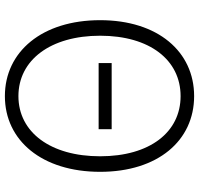

<svg xmlns="http://www.w3.org/2000/svg" viewBox="-34 -748 795 766"><g transform="rotate(90 363.0 -364.5)"><path d="M231 -361H495V-413H231ZM363 13C540 13 665 -135 665 -367C665 -598 540 -742 363 -742C186 -742 60 -598 60 -367C60 -135 186 13 363 13ZM363 -41C219 -41 122 -169 122 -367C122 -565 219 -688 363 -688C507 -688 603 -565 603 -367C603 -169 507 -41 363 -41Z"/></g></svg>

Font: Noto Sans SC Light
Style: Regular
Weight: 300
Designer: Ryoko NISHIZUKA 西塚涼子 (kana, bopomofo & ideographs); Paul D. Hunt (Latin, Greek & Cyrillic); Sandoll Communications 산돌커뮤니
Foundry: Adobe
Version: Version 2.004;hotconv 1.0.118;makeotfexe 2.5.65603